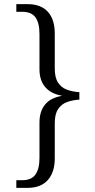

<svg xmlns="http://www.w3.org/2000/svg" viewBox="-20 -780 462 929"><path d="M59 129V92H87Q132 92 151.5 64.5Q171 37 171 -16V-187Q171 -241 198 -274Q225 -307 279 -316V-317Q227 -326 199 -358.5Q171 -391 171 -445V-615Q171 -669 151.5 -696Q132 -723 87 -723H59V-760H113Q178 -760 211.5 -723Q245 -686 245 -618V-448Q245 -404 261 -380Q277 -356 304 -346Q331 -336 364 -334V-298Q331 -296 304 -286Q277 -276 261 -252Q245 -228 245 -184V-13Q245 53 211.5 91Q178 129 113 129Z"/></svg>

Font: Noto Serif Tibetan Light
Style: Regular
Weight: 300
Version: Version 2.103